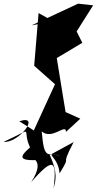

<svg xmlns="http://www.w3.org/2000/svg" viewBox="-70 -737 527 1045"><path d="M109 52C50 103 -1 146 162 132C65 135 190 115 100 254C224 112 239 138 222 288C232 246 247 207 201 107L331 36C249 193 328 87 254 207C249 110 157 94 259 110C188 91 171 141 157 -22C213 28 291 -69 289 -19L367 -91L287 -127L271 -224L239 -421L378 -504L338 -584L320 -523L437 -708L355 -717L102 -599L220 -621L140 -666L116 -379L248 -262L246 -315L114 -27L35 -77C156 -117 31 44 -50 35C137 -50 36 -39 101 80Z"/></svg>

Font: Asimov Silicon
Style: Regular
Weight: 400
Designer: Google
Version: Version 2.000980; 2014